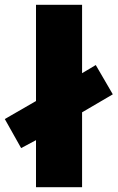

<svg xmlns="http://www.w3.org/2000/svg" viewBox="-35 -780 490 800"><path d="M115 0H307V-312L435 -387L364 -509L307 -475V-760H115V-359L-15 -284L53 -163L115 -196Z"/></svg>

Font: Noto Sans UI Black
Style: Regular
Weight: 900
Designer: Monotype Design Team
Foundry: Monotype Imaging Inc.
Version: Version 1.901